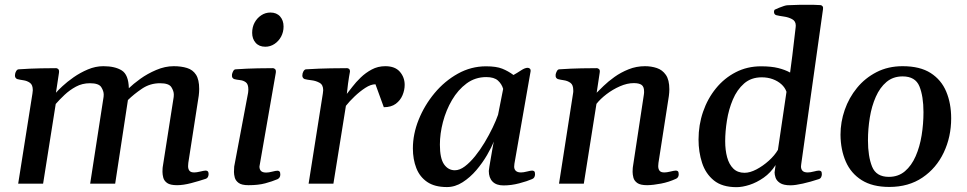

<svg xmlns="http://www.w3.org/2000/svg" viewBox="-20 -774 4073 809"><path d="M817.4 -370.6 773.4 -87.4Q772.5 -78.6 772.5 -73.7Q772.5 -62 778.1 -54.7Q783.7 -47.4 798.3 -47.4Q808.1 -47.4 823 -51Q837.9 -54.7 845.7 -55.2Q850.6 -55.7 854.7 -52.7Q858.9 -49.8 858.9 -40Q858.9 -34.7 856.4 -29.1Q854 -23.4 848.1 -21Q818.8 -11.2 785.4 -2.4Q752 6.3 726.1 6.3Q697.3 6.3 684.3 -2.9Q671.4 -12.2 668 -25.4Q664.6 -38.6 664.6 -49.8Q664.6 -58.1 665 -63.7Q665.5 -69.3 665.5 -69.3L711.9 -365.7Q712.4 -369.6 712.4 -375.5Q712.4 -390.6 701.9 -407Q691.4 -423.3 654.3 -423.3Q612.3 -423.3 578.4 -400.4Q544.4 -377.4 519 -352.5L465.3 0H359.9L416.5 -366.2Q417 -369.6 417 -375.5Q417 -390.6 406.5 -407Q396 -423.3 358.9 -423.3Q326.7 -423.3 300 -408.9Q273.4 -394.5 252 -374.3Q230.5 -354 214.8 -335.9L161.6 0H56.6L116.7 -379.9Q118.2 -388.2 118.2 -394Q118.2 -416.5 106.2 -425Q94.2 -433.6 78.6 -435.8Q63 -438 52.2 -440.9Q43 -445.3 43 -455.6Q43 -456.5 43.2 -457.8Q43.5 -459 43.5 -460.4Q43.5 -466.3 47.9 -473.9Q52.2 -481.4 58.1 -481.9Q109.9 -485.4 152.1 -486.1Q194.3 -486.8 216.8 -486.8Q220.7 -486.8 225.3 -482.9Q230 -479 228.5 -467.3L215.8 -383.3Q223.6 -392.6 243.2 -410.9Q262.7 -429.2 290.3 -448.5Q317.9 -467.8 350.1 -481.4Q382.3 -495.1 415.5 -495.1Q464.4 -495.1 492.9 -477.3Q521.5 -459.5 522.9 -402.3Q541 -419.9 571 -441.7Q601.1 -463.4 638.2 -479.2Q675.3 -495.1 711.9 -495.1Q743.7 -495.1 768.1 -487.5Q792.5 -480 805.9 -459.2Q819.3 -438.5 819.3 -398.9Q819.3 -392.6 818.8 -385.3Q818.4 -377.9 817.4 -370.6Z M1026.9 6.3Q998.5 6.3 985.6 -3.2Q972.7 -12.7 969.2 -25.9Q965.8 -39.1 965.8 -49.3Q965.8 -63.5 966.8 -72.3L1025.4 -383.3Q1025.9 -387.2 1026.1 -390.6Q1026.4 -394 1026.4 -397Q1026.4 -419.4 1015.9 -427.2Q1005.4 -435.1 991.2 -436.5Q977.1 -438 966.3 -440.9Q961.4 -443.4 959 -447.3Q956.5 -451.2 957.5 -460.4Q958.5 -466.3 962.4 -473.9Q966.3 -481.4 972.2 -481.9Q1023.9 -485.4 1066.2 -486.1Q1108.4 -486.8 1130.4 -486.8Q1134.3 -486.8 1138.9 -482.9Q1143.6 -479 1142.1 -467.3L1073.2 -72.3Q1073.2 -60.1 1079.8 -53.5Q1086.4 -46.9 1102.1 -46.9Q1112.3 -46.9 1127.2 -50.8Q1142.1 -54.7 1149.4 -54.7Q1154.3 -54.7 1157.7 -51.5Q1161.1 -48.3 1161.1 -38.6Q1161.1 -24.9 1149.4 -19Q1126.5 -9.3 1097.4 -1.5Q1068.4 6.3 1026.9 6.3ZM1097.7 -577.1Q1071.8 -577.1 1057.1 -593.8Q1042.5 -610.4 1042.5 -635.7Q1042.5 -659.7 1052.7 -678.7Q1063 -697.8 1080.6 -709.5Q1098.1 -721.2 1119.6 -721.2Q1145.5 -721.2 1160.2 -704.6Q1174.8 -688 1174.8 -662.1Q1174.8 -639.2 1164.6 -619.9Q1154.3 -600.6 1136.7 -588.9Q1119.1 -577.1 1097.7 -577.1Z M1441.4 -378.4Q1450.7 -389.6 1465.1 -408.7Q1479.5 -427.7 1500 -447.5Q1520.5 -467.3 1546.4 -481.2Q1572.3 -495.1 1603.5 -495.1Q1644.5 -495.1 1664.8 -471.7Q1685.1 -448.2 1685.1 -416.5Q1685.1 -394.5 1676 -372.8Q1667 -351.1 1647.7 -336.7Q1628.4 -322.3 1597.2 -322.3L1562 -418.9Q1542.5 -418.9 1519.3 -403.8Q1496.1 -388.7 1474.1 -367.7Q1452.1 -346.7 1437.5 -328.1L1384.8 0H1280.3L1340.3 -379.9Q1341.8 -388.2 1341.8 -394Q1341.8 -416.5 1326.7 -425Q1311.5 -433.6 1292.7 -435.8Q1273.9 -438 1263.2 -440.9Q1253.9 -445.3 1253.9 -455.6Q1253.9 -465.3 1258.5 -473.4Q1263.2 -481.4 1269 -481.9Q1325.7 -485.4 1373 -486.1Q1420.4 -486.8 1442.4 -486.8Q1446.3 -486.8 1450.4 -483.9Q1454.6 -481 1454.6 -472.2Q1454.6 -472.2 1450.7 -450.2Q1446.8 -428.2 1441.4 -378.4Z M1863.3 14.2Q1811.5 14.2 1780 -7.3Q1748.5 -28.8 1734.1 -65.9Q1719.7 -103 1719.7 -148.4Q1719.7 -209 1744.1 -269.8Q1768.6 -330.6 1811 -381.6Q1853.5 -432.6 1909.2 -463.6Q1964.8 -494.6 2027.8 -494.6Q2071.3 -494.6 2096.2 -484.6Q2121.1 -474.6 2143.6 -458Q2159.2 -466.8 2175.5 -477.5Q2191.9 -488.3 2203.1 -488.3Q2208 -488.3 2212.2 -485.1Q2216.3 -481.9 2215.8 -474.1L2147.5 -84Q2146.5 -76.2 2146.5 -71.8Q2146.5 -60.5 2153.6 -54Q2160.6 -47.4 2175.3 -47.4Q2185.5 -47.4 2200.7 -51.3Q2215.8 -55.2 2222.2 -55.2Q2227.1 -55.2 2230.7 -52.5Q2234.4 -49.8 2234.4 -40Q2234.4 -32.7 2231.4 -27.3Q2228.5 -22 2222.2 -19.5Q2201.2 -10.3 2167.7 -1.5Q2134.3 7.3 2101.6 7.3Q2071.3 7.3 2055.4 -8.8Q2039.6 -24.9 2039.6 -53.7Q2039.6 -57.1 2042 -71.8Q2044.4 -86.4 2047.9 -106.4Q2051.3 -126.5 2054.7 -146Q2058.1 -165.5 2060.5 -177.7Q2051.3 -153.3 2032.2 -120.6Q2013.2 -87.9 1987.1 -57.1Q1960.9 -26.4 1929.2 -6.1Q1897.5 14.2 1863.3 14.2ZM1896.5 -56.6Q1917 -56.6 1938.7 -73Q1960.4 -89.4 1981.9 -116Q2003.4 -142.6 2022.2 -174.1Q2041 -205.6 2055.7 -236.1Q2070.3 -266.6 2078.6 -290.5L2100.1 -399.4Q2094.2 -419.9 2078.1 -434.6Q2062 -449.2 2028.8 -449.2Q1982.4 -449.2 1946 -422.4Q1909.7 -395.5 1884.5 -352.5Q1859.4 -309.6 1846.4 -260Q1833.5 -210.4 1833.5 -164.6Q1833.5 -106.4 1851.1 -81.5Q1868.7 -56.6 1896.5 -56.6Z M2798.3 -369.6 2754.4 -87.4Q2753.4 -79.1 2753.4 -74.2Q2753.4 -62 2759 -54.7Q2764.6 -47.4 2779.3 -47.4Q2789.1 -47.4 2804 -51Q2818.8 -54.7 2826.7 -55.2Q2832 -55.7 2835.9 -52.7Q2839.8 -49.8 2839.8 -40Q2839.8 -26.4 2829.1 -21Q2798.3 -6.8 2765.6 -0.5Q2732.9 5.9 2707 6.3Q2678.2 6.3 2665.3 -2.9Q2652.3 -12.2 2648.9 -25.4Q2645.5 -38.6 2645.5 -49.8Q2645.5 -58.1 2646 -63.7Q2646.5 -69.3 2646.5 -69.3L2692.9 -375Q2693.8 -379.4 2693.8 -382.8Q2693.8 -386.2 2693.8 -389.6Q2693.8 -408.7 2683.3 -416.3Q2672.9 -423.8 2650.4 -423.8Q2622.6 -423.8 2592 -410.4Q2561.5 -397 2535.4 -377Q2509.3 -356.9 2493.2 -336.4L2439.9 0H2335.4L2394.5 -379.9Q2395.5 -383.8 2395.5 -387Q2395.5 -390.1 2395.5 -393.6Q2395.5 -416.5 2383.5 -425Q2371.6 -433.6 2356.2 -435.8Q2340.8 -438 2330.1 -440.9Q2325.2 -443.4 2322.8 -447.3Q2320.3 -451.2 2321.3 -460.4Q2322.3 -466.3 2326.2 -473.9Q2330.1 -481.4 2335.9 -481.9Q2387.7 -485.4 2430.4 -486.1Q2473.1 -486.8 2495.1 -486.8Q2499 -486.8 2503.9 -482.9Q2508.8 -479 2506.8 -467.3L2494.1 -383.3Q2504.4 -393.6 2523.4 -412.1Q2542.5 -430.7 2569.1 -449.7Q2595.7 -468.8 2628.4 -481.9Q2661.1 -495.1 2697.8 -495.1Q2724.1 -495.1 2747.6 -487.3Q2771 -479.5 2785.6 -458.5Q2800.3 -437.5 2800.3 -397.9Q2800.3 -391.1 2799.8 -384.3Q2799.3 -377.4 2798.3 -369.6Z M3083.5 14.6Q3022.9 14.6 2988 -13.7Q2953.1 -42 2938.2 -87.9Q2923.3 -133.8 2923.3 -186Q2923.3 -247.6 2942.4 -303Q2961.4 -358.4 2996.6 -401.6Q3031.7 -444.8 3080.1 -469.7Q3128.4 -494.6 3186.5 -494.6Q3230 -494.6 3259 -487.3Q3288.1 -480 3309.1 -468.3L3318.4 -539.1L3332.5 -658.7Q3333 -662.1 3333 -666.5Q3333 -685.1 3317.4 -693.4Q3301.8 -701.7 3282.5 -704.3Q3263.2 -707 3251 -710Q3241.2 -712.9 3241.2 -724.6Q3241.2 -727.1 3242.2 -729.7Q3243.2 -732.4 3244.6 -733.4Q3252.9 -737.3 3263.2 -741.5Q3273.4 -745.6 3283.2 -748.8Q3293 -752 3299.3 -752Q3326.7 -753.4 3354.2 -753.9Q3381.8 -754.4 3404.5 -753.9Q3427.2 -753.4 3438 -752.4Q3441.9 -752 3445.6 -747.8Q3449.2 -743.7 3447.8 -735.4L3356 -82.5Q3355 -76.7 3355 -72.8Q3355 -61 3361.6 -54.2Q3368.2 -47.4 3383.8 -47.4Q3394 -47.4 3408.9 -51.3Q3423.8 -55.2 3430.7 -55.2Q3435.5 -55.2 3439.2 -52.5Q3442.9 -49.8 3442.9 -40Q3442.9 -34.2 3440.2 -28.1Q3437.5 -22 3430.7 -19.5Q3395.5 -7.8 3363 -0.5Q3330.6 6.8 3311 6.8Q3281.2 6.8 3266.6 -2.9Q3252 -12.7 3247.8 -25.6Q3243.7 -38.6 3243.7 -47.4Q3243.7 -50.3 3248 -78.6Q3227.1 -45.9 3197.8 -25.4Q3168.5 -4.9 3138.2 4.9Q3107.9 14.6 3083.5 14.6ZM3117.2 -45.9Q3140.1 -45.9 3167.5 -60.3Q3194.8 -74.7 3219.5 -96.9Q3244.1 -119.1 3257.8 -142.6L3293.9 -387.2Q3287.6 -405.3 3272.5 -418.9Q3257.3 -432.6 3236.1 -440.4Q3214.8 -448.2 3189.5 -448.2Q3145 -448.2 3115.2 -422.1Q3085.4 -396 3067.9 -354.5Q3050.3 -313 3043 -266.4Q3035.6 -219.7 3035.6 -179.2Q3035.6 -141.6 3043.7 -111.6Q3051.8 -81.5 3069.8 -63.7Q3087.9 -45.9 3117.2 -45.9Z M3521.5 -206.5Q3521.5 -259.8 3539.3 -311Q3557.1 -362.3 3591.1 -403.8Q3625 -445.3 3673.6 -470.2Q3722.2 -495.1 3783.2 -495.1Q3856.4 -495.1 3901.4 -466.3Q3946.3 -437.5 3967 -387.9Q3987.8 -338.4 3987.8 -275.4Q3987.8 -197.3 3956.5 -131.3Q3925.3 -65.4 3866.9 -25.9Q3808.6 13.7 3727.1 13.7Q3656.2 13.7 3610.8 -14.9Q3565.4 -43.5 3543.7 -93.3Q3522 -143.1 3521.5 -206.5ZM3725.1 -28.8Q3765.1 -28.8 3793 -52.5Q3820.8 -76.2 3838.1 -115.7Q3855.5 -155.3 3863.3 -203.6Q3871.1 -252 3871.1 -301.3Q3871.1 -368.2 3854 -410.2Q3836.9 -452.1 3783.2 -452.1Q3743.2 -452.1 3715.3 -428.7Q3687.5 -405.3 3670.2 -366Q3652.8 -326.7 3645 -278.8Q3637.2 -231 3637.2 -182.6Q3637.2 -115.2 3654.5 -72Q3671.9 -28.8 3725.1 -28.8Z"/></svg>

Font: Gelasio Medium
Style: Italic
Weight: 500
Italic angle: -8.5°
Designer: Eben Sorkin
Foundry: Eben Sorkin
Version: Version 1.008